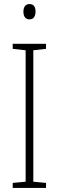

<svg xmlns="http://www.w3.org/2000/svg" viewBox="-20 -931 291 951"><path d="M126 -911C104 -911 96 -893 96 -873C96 -851 105 -835 126 -835C146 -835 156 -850 156 -874C156 -894 149 -911 126 -911ZM208 0V-25L145 -31V-682L208 -689V-714H43V-689L107 -682V-31L43 -25V0Z"/></svg>

Font: Noto Sans Arabic UI Cn XLt
Style: Regular
Weight: 200
Width: 3
Designer: Monotype Design Team, Nadine Chahine and Nizar Qandah
Foundry: Monotype Imaging Inc.
Version: Version 2.010